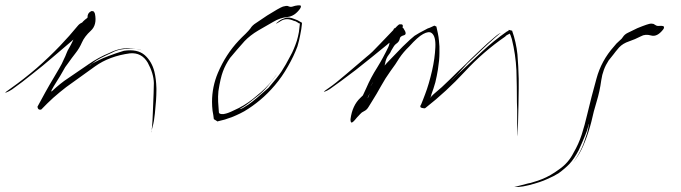

<svg xmlns="http://www.w3.org/2000/svg" viewBox="-67 -495 2618 738"><path d="M276.4 -436.5Q285.2 -453.1 290 -452.1Q291 -452.1 291 -452.1Q295.9 -449.2 297.9 -442.4Q306.6 -399.4 282.2 -377Q257.8 -354.5 248 -332Q238.3 -309.6 223.6 -291Q209 -272.5 195.3 -252.9Q182.6 -237.3 173.8 -219.7Q164.1 -202.1 153.3 -185.5Q136.7 -159.2 131.8 -149.4Q127.9 -139.6 133.8 -145.5Q148.4 -159.2 164.1 -171.9Q179.7 -184.6 196.3 -195.3Q234.4 -221.7 273.4 -248Q311.5 -274.4 354.5 -292Q397.5 -313.5 437.5 -308.6Q477.5 -304.7 476.6 -300.8Q476.6 -306.6 434.6 -307.6Q392.6 -308.6 364.3 -293Q309.6 -268.6 293.9 -255.9Q278.3 -243.2 277.3 -244.1Q278.3 -241.2 283.2 -247.1Q288.1 -252 314.5 -264.6Q328.1 -271.5 351.6 -280.3Q374 -289.1 409.2 -299.8Q460.9 -307.6 489.3 -283.2Q516.6 -258.8 526.4 -219.7Q533.2 -192.4 534.2 -156.2Q534.2 -152.3 534.2 -147.5Q534.2 -113.3 528.3 -58.6Q525.4 -28.3 519.5 -7.8Q513.7 13.7 513.7 13.7Q515.6 13.7 517.6 -9.8Q519.5 -32.2 520.5 -62.5Q522.5 -99.6 523.4 -135.7Q524.4 -170.9 524.4 -175.8Q523.4 -212.9 501 -253.9Q477.5 -293.9 432.6 -290Q353.5 -279.3 298.8 -240.2Q244.1 -201.2 187.5 -160.2Q162.1 -140.6 137.7 -119.1Q114.3 -97.7 91.8 -74.2Q86.9 -72.3 83 -74.2Q78.1 -76.2 77.1 -85Q92.8 -113.3 107.4 -140.6Q123 -168.9 139.6 -196.3Q149.4 -213.9 160.2 -231.4Q170.9 -249 178.7 -267.6Q184.6 -279.3 188.5 -290Q192.4 -300.8 199.2 -311.5Q212.9 -335 223.6 -364.3Q233.4 -393.6 252.9 -413.1Q259.8 -419.9 265.6 -423.8Q271.5 -427.7 276.4 -436.5Q276.4 -436.5 278.3 -416Q280.3 -394.5 281.2 -380.9Q281.2 -380.9 276.4 -436.5ZM272.5 -402.3Q242.2 -366.2 206.1 -335Q168.9 -303.7 133.8 -273.4Q96.7 -241.2 57.6 -210.9Q19.5 -179.7 -20.5 -151.4Q-32.2 -143.6 -43 -139.6Q-45.9 -138.7 -45.9 -138.7Q-46.9 -138.7 -46.9 -138.7Q-46.9 -140.6 -24.4 -156.2Q25.4 -191.4 74.2 -233.4Q122.1 -275.4 164.1 -319.3Q181.6 -337.9 199.2 -357.4Q215.8 -377 233.4 -397.5Q240.2 -405.3 251 -409.2Q261.7 -413.1 267.6 -411.1Q270.5 -410.2 269.5 -427.7Q268.6 -444.3 282.2 -451.2Q282.2 -452.1 283.2 -452.1Q302.7 -457 272.5 -402.3Z M1067.4 -472.7Q1077.1 -474.6 1083 -474.6Q1088.9 -474.6 1089.8 -471.7Q1089.8 -465.8 1085.9 -460.9Q1065.4 -432.6 1038.1 -429.7Q1009.8 -426.8 983.4 -411.1Q956.1 -395.5 925.8 -377.9Q894.5 -359.4 873 -336.9Q850.6 -311.5 843.8 -303.7Q836.9 -295.9 817.4 -272.5Q799.8 -247.1 790 -220.7Q780.3 -195.3 772.5 -144.5Q770.5 -124 771.5 -103.5Q772.5 -83 774.4 -62.5Q775.4 -57.6 784.2 -56.6Q793 -55.7 801.8 -58.6Q814.5 -61.5 851.6 -80.1Q887.7 -98.6 920.9 -127.9Q955.1 -155.3 976.6 -182.6Q997.1 -210 998 -210Q998 -210 975.6 -180.7Q953.1 -150.4 929.7 -130.9Q885.7 -94.7 868.2 -84Q850.6 -74.2 851.6 -73.2Q849.6 -75.2 857.4 -76.2Q864.3 -77.1 888.7 -93.8Q901.4 -102.5 919.9 -118.2Q938.5 -133.8 964.8 -157.2Q998 -195.3 1014.6 -219.7Q1031.2 -245.1 1049.8 -281.2Q1056.6 -293 1062.5 -307.6Q1068.4 -321.3 1074.2 -338.9Q1079.1 -355.5 1082 -372.1Q1084 -388.7 1085.9 -405.3Q1083 -403.3 1076.2 -409.2Q1069.3 -414.1 1062.5 -415Q1034.2 -427.7 1013.7 -415Q994.1 -402.3 994.1 -405.3Q994.1 -405.3 998 -408.2Q1001 -411.1 1007.8 -416Q1014.6 -420.9 1029.3 -425.8Q1043.9 -430.7 1064.5 -421.9Q1070.3 -419.9 1077.1 -417Q1083 -414.1 1088.9 -410.2Q1090.8 -409.2 1090.8 -410.2Q1090.8 -411.1 1093.8 -405.3Q1091.8 -382.8 1086.9 -360.4Q1083 -338.9 1076.2 -316.4Q1062.5 -279.3 1040 -240.2Q1017.6 -200.2 989.3 -167Q961.9 -134.8 932.6 -110.4Q903.3 -85.9 872.1 -67.4Q856.4 -58.6 840.8 -51.8Q824.2 -43.9 807.6 -39.1Q797.9 -35.2 788.1 -33.2Q778.3 -31.2 768.6 -28.3Q763.7 -31.2 769.5 -28.3Q770.5 -27.3 770.5 -27.3Q770.5 -27.3 754.9 -37.1Q753.9 -44.9 752.9 -52.7Q751 -61.5 750 -69.3Q748 -86.9 748 -103.5Q748 -161.1 770.5 -214.8Q800.8 -286.1 850.6 -338.9Q863.3 -352.5 877 -365.2Q890.6 -378.9 895.5 -385.7Q902.3 -397.5 918 -407.2Q932.6 -417 960 -435.5Q1006.8 -464.8 1020.5 -469.7Q1034.2 -473.6 1040 -471.7Q1043 -469.7 1048.8 -468.8Q1053.7 -467.8 1067.4 -472.7Q1067.4 -472.7 1054.7 -456.1Q1041 -439.5 1033.2 -428.7Q1033.2 -428.7 1067.4 -472.7Z M1460 -357.4Q1454.1 -351.6 1439.5 -338.9Q1424.8 -326.2 1419.9 -322.3Q1360.4 -273.4 1299.8 -225.6Q1238.3 -178.7 1200.2 -152.3Q1191.4 -146.5 1180.7 -142.6Q1178.7 -142.6 1178.7 -142.6Q1177.7 -142.6 1177.7 -142.6Q1178.7 -144.5 1197.3 -157.2Q1221.7 -173.8 1263.7 -210Q1305.7 -246.1 1342.8 -277.3Q1350.6 -283.2 1365.2 -296.9Q1378.9 -310.5 1395.5 -328.1Q1418.9 -352.5 1441.4 -376Q1462.9 -399.4 1467.8 -401.4Q1470.7 -401.4 1472.7 -401.4Q1481.4 -402.3 1481.4 -395.5Q1481.4 -392.6 1479.5 -386.7Q1471.7 -369.1 1460 -357.4ZM1304.7 -43Q1287.1 -20.5 1283.2 -24.4Q1280.3 -27.3 1280.3 -33.2Q1280.3 -35.2 1280.3 -37.1Q1287.1 -89.8 1318.4 -119.1Q1349.6 -147.5 1366.2 -177.7Q1388.7 -219.7 1420.9 -253.9Q1454.1 -288.1 1481.4 -316.4Q1514.6 -348.6 1526.4 -357.4Q1539.1 -366.2 1577.1 -385.7Q1584 -387.7 1589.8 -390.6Q1596.7 -393.6 1602.5 -396.5Q1613.3 -391.6 1610.4 -392.6Q1607.4 -393.6 1610.4 -392.6Q1613.3 -378.9 1616.2 -366.2Q1619.1 -352.5 1620.1 -339.8Q1623 -317.4 1622.1 -291Q1622.1 -264.6 1616.2 -227.5Q1612.3 -203.1 1606.4 -178.7Q1599.6 -154.3 1590.8 -130.9Q1590.8 -127.9 1589.8 -126Q1588.9 -123 1587.9 -121.1Q1584 -111.3 1585.9 -117.2Q1588.9 -123 1599.6 -132.8Q1631.8 -159.2 1662.1 -189.5Q1691.4 -218.8 1722.7 -248Q1725.6 -251 1742.2 -267.6Q1759.8 -284.2 1781.2 -304.7Q1806.6 -329.1 1831.1 -349.6Q1854.5 -370.1 1858.4 -367.2Q1856.4 -369.1 1834 -348.6Q1810.5 -328.1 1786.1 -304.7Q1765.6 -285.2 1749 -269.5Q1731.4 -252.9 1728.5 -250Q1725.6 -247.1 1691.4 -209Q1656.2 -171.9 1653.3 -172.9Q1654.3 -171.9 1673.8 -190.4Q1692.4 -209 1693.4 -210Q1739.3 -252.9 1785.2 -295.9Q1831.1 -338.9 1882.8 -375Q1888.7 -375 1887.7 -378.9Q1885.7 -381.8 1901.4 -377Q1917 -333 1921.9 -286.1Q1925.8 -239.3 1926.8 -192.4Q1926.8 -189.5 1926.8 -183.6Q1926.8 -173.8 1926.8 -155.3Q1926.8 -125 1925.8 -89.8Q1924.8 -45.9 1923.8 -7.8Q1922.9 29.3 1921.9 29.3Q1921.9 29.3 1921.9 13.7Q1921.9 -2 1920.9 -22.5Q1920.9 -47.9 1920.9 -73.2Q1919.9 -97.7 1919.9 -101.6Q1919.9 -162.1 1918 -224.6Q1915 -286.1 1900.4 -344.7Q1898.4 -352.5 1895.5 -359.4Q1892.6 -367.2 1890.6 -365.2Q1886.7 -362.3 1881.8 -360.4Q1877 -357.4 1875 -354.5Q1790 -295.9 1719.7 -219.7Q1649.4 -143.6 1568.4 -80.1Q1565.4 -77.1 1554.7 -80.1Q1543.9 -83 1551.8 -93.8Q1555.7 -103.5 1559.6 -113.3Q1563.5 -123 1567.4 -133.8Q1574.2 -151.4 1581.1 -174.8Q1587.9 -198.2 1593.8 -223.6Q1604.5 -270.5 1606.4 -313.5Q1608.4 -356.4 1591.8 -368.2Q1581.1 -376 1559.6 -364.3Q1539.1 -353.5 1505.9 -316.4Q1483.4 -294.9 1467.8 -271.5Q1453.1 -247.1 1434.6 -222.7Q1414.1 -194.3 1397.5 -164.1Q1380.9 -133.8 1362.3 -104.5Q1356.4 -94.7 1349.6 -84Q1342.8 -72.3 1332 -67.4Q1323.2 -63.5 1317.4 -56.6Q1310.5 -49.8 1304.7 -43Q1304.7 -43 1309.6 -69.3Q1314.5 -95.7 1317.4 -113.3Q1317.4 -113.3 1304.7 -43ZM1465.8 -389.6Q1468.8 -393.6 1471.7 -393.6Q1473.6 -393.6 1475.6 -392.6Q1480.5 -389.6 1483.4 -386.7Q1492.2 -374 1492.2 -367.2Q1492.2 -361.3 1485.4 -359.4Q1470.7 -355.5 1469.7 -346.7Q1467.8 -335.9 1459 -329.1Q1450.2 -323.2 1445.3 -314.5Q1440.4 -306.6 1436.5 -299.8Q1433.6 -292 1427.7 -285.2Q1416 -270.5 1413.1 -250Q1409.2 -230.5 1397.5 -215.8Q1393.6 -210.9 1390.6 -206.1Q1386.7 -202.1 1383.8 -196.3Q1378.9 -188.5 1362.3 -153.3Q1344.7 -117.2 1345.7 -117.2Q1347.7 -117.2 1358.4 -147.5Q1369.1 -178.7 1370.1 -183.6Q1358.4 -168 1350.6 -149.4Q1342.8 -129.9 1334 -112.3Q1328.1 -101.6 1321.3 -89.8Q1314.5 -79.1 1307.6 -67.4Q1303.7 -60.5 1299.8 -53.7Q1295.9 -45.9 1292 -39.1Q1291 -38.1 1286.1 -32.2Q1281.2 -27.3 1281.2 -25.4Q1283.2 -38.1 1289.1 -49.8Q1294.9 -61.5 1300.8 -73.2Q1311.5 -93.8 1321.3 -114.3Q1331.1 -134.8 1340.8 -156.2Q1358.4 -197.3 1382.8 -235.4Q1406.2 -273.4 1425.8 -314.5Q1428.7 -321.3 1429.7 -327.1Q1429.7 -332 1430.7 -339.8Q1430.7 -344.7 1434.6 -350.6Q1437.5 -355.5 1439.5 -361.3Q1446.3 -391.6 1452.1 -385.7Q1458 -379.9 1465.8 -389.6Q1465.8 -389.6 1472.7 -378.9Q1479.5 -369.1 1483.4 -362.3Q1483.4 -362.3 1465.8 -389.6Z M2469.7 -395.5Q2485.4 -396.5 2485.4 -390.6Q2485.4 -384.8 2481.4 -380.9Q2459 -352.5 2436.5 -358.4Q2413.1 -365.2 2396.5 -355.5Q2374 -343.8 2350.6 -335.9Q2327.1 -328.1 2312.5 -312.5Q2295.9 -293 2292 -287.1Q2287.1 -281.2 2272.5 -262.7Q2250 -228.5 2244.1 -186.5Q2238.3 -143.6 2226.6 -105.5Q2214.8 -67.4 2206.1 -27.3Q2196.3 11.7 2181.6 48.8Q2168.9 82 2153.3 105.5Q2137.7 128.9 2136.7 128.9Q2137.7 128.9 2153.3 103.5Q2168.9 77.1 2176.8 54.7Q2192.4 11.7 2194.3 -3.9Q2196.3 -19.5 2197.3 -18.6Q2195.3 -19.5 2192.4 -3.9Q2189.5 11.7 2157.2 83Q2138.7 117.2 2122.1 134.8Q2105.5 152.3 2080.1 170.9Q2061.5 182.6 2036.1 193.4Q2011.7 205.1 1965.8 216.8Q1942.4 222.7 1925.8 223.6Q1909.2 223.6 1909.2 223.6Q1909.2 223.6 1921.9 220.7Q1934.6 216.8 1962.9 210Q1971.7 209 1985.4 204.1Q2000 200.2 2016.6 193.4Q2048.8 180.7 2083 155.3Q2118.2 130.9 2137.7 91.8Q2157.2 58.6 2168.9 22.5Q2180.7 -14.6 2189.5 -52.7Q2206.1 -123 2225.6 -192.4Q2244.1 -261.7 2293 -316.4Q2301.8 -328.1 2313.5 -337.9Q2324.2 -346.7 2327.1 -352.5Q2334 -363.3 2346.7 -369.1Q2359.4 -375 2382.8 -386.7Q2425.8 -404.3 2435.5 -404.3Q2445.3 -404.3 2449.2 -400.4Q2452.1 -398.4 2456.1 -396.5Q2460 -394.5 2469.7 -395.5Q2469.7 -395.5 2458 -382.8Q2446.3 -370.1 2438.5 -361.3Q2438.5 -361.3 2469.7 -395.5Z"/></svg>

Font: Margalida Font
Style: Regular
Weight: 400
Designer: Mateu Riera. mateurierasureda@hotmail.com
Version: Version 1.0